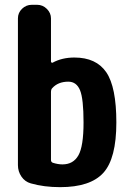

<svg xmlns="http://www.w3.org/2000/svg" viewBox="-20 -770 540 800"><path d="M240.2 -85Q285.2 -85 306.6 -122.6Q328.1 -160.2 328.1 -259.8Q328.1 -358.4 313.5 -394Q298.8 -429.7 264.6 -429.7Q221.7 -429.7 197.3 -402.3Q192.4 -397.5 192.4 -385.7V-103.5Q192.4 -94.7 200.2 -91.8Q221.7 -85 240.2 -85ZM290 -530.3Q380.9 -530.3 422.9 -468.8Q464.8 -407.2 464.8 -259.8Q464.8 -109.4 410.6 -49.8Q356.4 9.8 230.5 9.8Q163.1 9.8 108.4 -5.9Q84 -12.7 69.3 -34.2Q54.7 -55.7 54.7 -82V-693.4Q54.7 -716.8 71.8 -733.4Q88.9 -750 112.3 -750H134.8Q158.2 -750 175.3 -732.9Q192.4 -715.8 192.4 -693.4V-513.7Q192.4 -510.7 194.8 -509.3Q197.3 -507.8 199.2 -508.8Q238.3 -530.3 290 -530.3Z"/></svg>

Font: Rounded Mgen+ 1mn bold
Style: Bold
Weight: 700
Designer: [Source Han Sans]
Ryoko NISHIZUKA  (kana & ideographs); Paul D. Hunt (Latin, Greek & Cyrillic); Wenlong ZHANG  (bopomofo
Version: Version 1.059.20150602